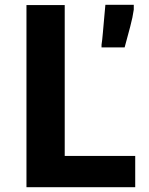

<svg xmlns="http://www.w3.org/2000/svg" viewBox="-20 -778 620 798"><path d="M90 0V-757H249V-130H542V0ZM402 -581V-592Q405 -611 407.5 -641Q410 -671 413 -703Q416 -735 418 -758H536V-738Q532 -708 521 -666.5Q510 -625 498 -581Z"/></svg>

Font: Menbere
Style: Regular
Weight: 400
Designer: Aleme Tadesse
Foundry: Sorkin Type Co
Version: Version 1.000